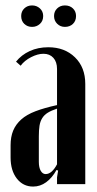

<svg xmlns="http://www.w3.org/2000/svg" viewBox="-20 -678 358 707"><path d="M19 -143Q19 -174 28.5 -197Q38 -220 58 -238Q78 -256 111 -268.5Q144 -281 190 -291V-424Q190 -450 176.5 -465Q163 -480 140 -480Q119 -480 94.5 -467.5Q70 -455 56 -436L39 -451Q59 -476 89.5 -490Q120 -504 158 -504Q218 -504 256 -467Q294 -430 294 -369V0H190V-25L194 -50L188 -52Q172 -23 150 -7Q128 9 102 9Q65 9 42 -20.5Q19 -50 19 -98ZM148 -37Q171 -37 190 -73V-278Q169 -271 156 -263Q143 -255 135.5 -243Q128 -231 125.5 -215Q123 -199 123 -176V-82Q123 -61 130 -49Q137 -37 148 -37ZM58 -619Q58 -636 69.5 -647Q81 -658 98 -658Q115 -658 127 -647Q139 -636 139 -619Q139 -601 127 -590Q115 -579 98 -579Q81 -579 69.5 -590Q58 -601 58 -619ZM179 -619Q179 -636 190.5 -647Q202 -658 219 -658Q237 -658 248.5 -647Q260 -636 260 -619Q260 -601 248.5 -590Q237 -579 219 -579Q202 -579 190.5 -590.5Q179 -602 179 -619Z"/></svg>

Font: Moniqa Extra Bold Narrow Heading
Style: Regular
Weight: 800
Width: 4
Designer: Rajesh Rajput
Foundry: Rajesh Rajput
Version: Version 1.000;December 15, 2022;FontCreator 14.0.0.2794 32-b